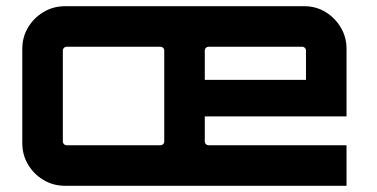

<svg xmlns="http://www.w3.org/2000/svg" viewBox="-20 -600 1217 620"><path d="M190.2 0Q152.1 0 120.5 -18.8Q88.8 -37.7 70.4 -69Q52 -100.4 52 -137.5V-442.5Q52 -479.9 70.4 -511Q88.8 -542.2 120.5 -561.1Q152.1 -580 190.2 -580H962.1Q1000.4 -580 1031.3 -561.1Q1062.2 -542.2 1080.6 -511Q1099 -479.9 1099 -442.5V-224.2H641.3V-143.1Q641.3 -138.1 644.9 -134.5Q648.5 -130.9 653.4 -130.9H1099V0H190.2ZM195.1 -130.9H498.3Q503.2 -130.9 506.8 -134.5Q510.4 -138.1 510.4 -143.1V-436.9Q510.4 -441.9 506.8 -445.5Q503.2 -449.1 498.3 -449.1H195.1Q190.1 -449.1 186.5 -445.5Q182.9 -441.9 182.9 -436.9V-143.1Q182.9 -138.1 186.5 -134.5Q190.1 -130.9 195.1 -130.9ZM641.3 -342H968.1V-436.9Q968.1 -441.9 964.5 -445.5Q960.9 -449.1 955.9 -449.1H653.4Q648.5 -449.1 644.9 -445.5Q641.3 -441.9 641.3 -436.9Z"/></svg>

Font: Orbitron
Style: Regular
Weight: 400
Designer: Matt McInerney
Foundry: The League of Moveable Type
Version: Version 2.001